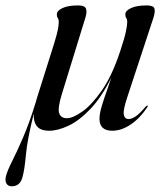

<svg xmlns="http://www.w3.org/2000/svg" viewBox="-86 -462 588 691"><path d="M109 -306Q119.5 -340.5 122.5 -356.5Q125.5 -372.5 125.5 -383.5Q125.5 -392 122 -397Q118.5 -402 118.5 -410Q118.5 -423.5 139 -433Q159.5 -442.5 195 -442.5Q218.5 -442.5 223.2 -431.5Q228 -420.5 221.5 -399L136.5 -123Q121 -72.5 127 -54.5Q133 -36.5 155 -36.5Q175.5 -36.5 209.5 -60Q243.5 -83.5 280.5 -136.5Q317.5 -189.5 346.5 -277.5Q362 -324 367 -348Q372 -372 372 -383.5Q372 -392 368.5 -397Q365 -402 365 -410Q365 -423.5 385.8 -433Q406.5 -442.5 441.5 -442.5Q465.5 -442.5 469.5 -432Q473.5 -421.5 466.5 -399L372.5 -113.5Q356.5 -66 359.5 -49.8Q362.5 -33.5 377 -33.5Q387.5 -33.5 401.8 -42.8Q416 -52 438.5 -78.5Q442.5 -82.5 445 -82Q447.5 -81 444 -76Q417.5 -36 384.2 -13.8Q351 8.5 318 8.5Q272 8.5 272 -34.5Q272 -52.5 280.2 -80.2Q288.5 -108 298.8 -136.2Q309 -164.5 315 -183.5Q279.5 -112 239.5 -70Q199.5 -28 161 -9.8Q122.5 8.5 91 8.5Q59.5 8.5 46.8 -7.8Q34 -24 35.5 -53Q12 41.5 7.2 95.5Q2.5 149.5 -5.5 177Q-14.5 208.5 -43.5 208.5Q-57 208.5 -63 198.2Q-69 188 -64 170Q-58.5 150 -41.8 117Q-25 84 -2.8 32.5Q19.5 -19 42.5 -93.5Q44.5 -102 47.5 -111Z"/></svg>

Font: Fraunces 144pt S000
Style: Italic
Weight: 400
Italic angle: -16°
Version: Version 1.000; ttfautohint (v1.8.3)